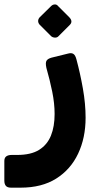

<svg xmlns="http://www.w3.org/2000/svg" viewBox="-68 -614 449 886"><path d="M-17 252Q-34 252 -41 243.5Q-48 235 -48 220V129Q-48 114 -39 107.5Q-30 101 -14 101H11Q75 101 112.5 77.5Q150 54 167 12Q184 -30 184 -88Q184 -137 173 -191Q162 -245 146 -301Q141 -324 146.5 -333.5Q152 -343 170 -348L247 -367Q262 -371 271 -365Q280 -359 285 -339Q302 -276 314.5 -205.5Q327 -135 327 -71Q327 22 292.5 95Q258 168 191.5 210Q125 252 27 252ZM201 -446Q195 -440 185 -440.5Q175 -441 168 -447L115 -500Q108 -508 108 -517Q108 -526 115 -534L168 -586Q175 -593 184.5 -593.5Q194 -594 200 -586L252 -534Q270 -515 254 -499Z"/></svg>

Font: Rubik
Style: Bold Italic
Weight: 700
Italic angle: -12°
Designer: Hubert and Fischer
Foundry: Hubert and Fischer
Version: Version 2.300;gftools[0.9.30]